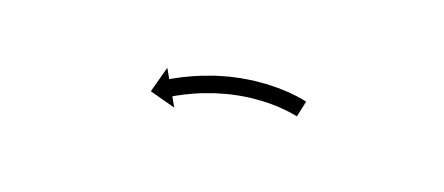

<svg xmlns="http://www.w3.org/2000/svg" viewBox="-23 -317 509 220"><g transform="rotate(15 231.0 -207.5)"><path d="M319.4 -207C319.8 -206.9 320.1 -206.8 320.4 -206.7L326.3 -225.8C326.2 -225.8 326.1 -225.9 325.8 -226C325.8 -226 325.7 -226 325.7 -226C325.7 -226 325.6 -226 325.6 -226C324.2 -226.5 322.7 -226.9 321.2 -227.3C321.2 -227.3 321.2 -227.3 321.1 -227.4C321.1 -227.4 321.1 -227.4 321.1 -227.4C318.6 -228 316.1 -228.6 313.6 -229.2C313.6 -229.2 313.6 -229.2 313.6 -229.2C313.5 -229.2 313.5 -229.2 313.5 -229.2C310.2 -229.9 306.8 -230.5 303.5 -231.1C303.5 -231.1 303.5 -231.1 303.4 -231.1C303.4 -231.1 303.3 -231.1 303.3 -231.1C299.3 -231.7 295.3 -232.2 291.3 -232.6C291.3 -232.6 291.2 -232.6 291.2 -232.6C291.1 -232.6 291.1 -232.6 291.1 -232.6C286.5 -233 282 -233.3 277.5 -233.5C277.5 -233.5 277.4 -233.5 277.4 -233.5C277.3 -233.5 277.3 -233.5 277.3 -233.5C272.4 -233.6 267.5 -233.6 262.7 -233.5C262.7 -233.5 262.6 -233.5 262.6 -233.5C262.5 -233.5 262.4 -233.5 262.4 -233.5C257.4 -233.2 252.4 -232.9 247.4 -232.4C247.4 -232.4 247.3 -232.4 247.3 -232.4C247.2 -232.4 247.1 -232.4 247.1 -232.4C242.1 -231.8 237.1 -231.2 232.1 -230.4C232.1 -230.4 232.1 -230.4 232 -230.3C232 -230.3 231.9 -230.3 231.9 -230.3C227.1 -229.5 222.3 -228.5 217.5 -227.4C217.5 -227.4 217.5 -227.4 217.4 -227.4C217.4 -227.4 217.3 -227.4 217.3 -227.4C212.9 -226.3 208.5 -225.1 204.1 -223.8C204.1 -223.8 204 -223.8 204 -223.8C203.9 -223.8 203.9 -223.8 203.9 -223.8C199.9 -222.6 196 -221.3 192.1 -220C192.1 -220 192.1 -220 192.1 -220C192 -219.9 192 -219.9 192 -219.9C188.7 -218.8 185.4 -217.5 182.2 -216.3C182.2 -216.3 182.2 -216.2 182.1 -216.2C182.1 -216.2 182.1 -216.2 182.1 -216.2C179.6 -215.2 177.1 -214.2 174.6 -213.1C174.6 -213.1 174.6 -213.1 174.6 -213.1C174.6 -213.1 174.6 -213.1 174.6 -213.1C173 -212.4 171.4 -211.7 169.8 -210.9C169.8 -210.9 169.8 -210.9 169.8 -210.9C169.8 -210.9 169.8 -210.9 169.8 -210.9C169.2 -210.7 168.7 -210.4 168.1 -210.1L162.6 -222.1L151.3 -191.3L182.1 -180.1L176.6 -192C177.1 -192.3 177.6 -192.5 178.2 -192.8C178.2 -192.8 178.2 -192.8 178.2 -192.8C178.1 -192.8 178.1 -192.7 178.1 -192.7C179.6 -193.4 181.1 -194.1 182.6 -194.8C182.6 -194.8 182.6 -194.8 182.6 -194.8C182.6 -194.7 182.6 -194.7 182.6 -194.7C184.9 -195.7 187.3 -196.7 189.6 -197.7C189.6 -197.7 189.6 -197.7 189.6 -197.7C189.5 -197.7 189.5 -197.6 189.5 -197.6C192.6 -198.8 195.7 -200 198.8 -201.1C198.8 -201.1 198.7 -201.1 198.7 -201.1C198.7 -201.1 198.6 -201.1 198.6 -201.1C202.3 -202.3 206 -203.5 209.7 -204.7C209.7 -204.7 209.7 -204.7 209.6 -204.6C209.6 -204.6 209.6 -204.6 209.6 -204.6C213.7 -205.8 217.9 -206.9 222.1 -207.9C222.1 -207.9 222.1 -207.9 222 -207.9C222 -207.9 221.9 -207.9 221.9 -207.9C226.4 -208.9 230.9 -209.8 235.5 -210.6C235.5 -210.6 235.4 -210.6 235.4 -210.6C235.3 -210.6 235.3 -210.6 235.3 -210.6C240 -211.4 244.7 -212 249.4 -212.5C249.4 -212.5 249.3 -212.5 249.3 -212.5C249.2 -212.5 249.2 -212.5 249.2 -212.5C253.9 -212.9 258.6 -213.3 263.4 -213.5C263.4 -213.5 263.3 -213.5 263.3 -213.5C263.2 -213.5 263.1 -213.5 263.1 -213.5C267.7 -213.6 272.3 -213.6 276.9 -213.5C276.9 -213.5 276.8 -213.5 276.8 -213.5C276.7 -213.5 276.6 -213.5 276.6 -213.5C280.9 -213.3 285.1 -213.1 289.4 -212.7C289.4 -212.7 289.3 -212.7 289.3 -212.7C289.2 -212.7 289.2 -212.7 289.2 -212.7C292.9 -212.3 296.7 -211.9 300.4 -211.3C300.4 -211.3 300.3 -211.3 300.3 -211.3C300.2 -211.3 300.2 -211.3 300.2 -211.3C303.3 -210.8 306.3 -210.3 309.4 -209.6C309.4 -209.6 309.4 -209.6 309.3 -209.7C309.3 -209.7 309.2 -209.7 309.2 -209.7C311.5 -209.2 313.7 -208.6 316 -208C316 -208 315.9 -208 315.9 -208.1C315.8 -208.1 315.8 -208.1 315.8 -208.1C317.1 -207.7 318.3 -207.4 319.6 -207C319.6 -207 319.6 -207 319.5 -207C319.5 -207 319.4 -207 319.4 -207Z"/></g></svg>

Font: FRB American Cursive Just Arrows Extrabold
Style: Bold Italic
Weight: 800
Italic angle: -25°
Version: Version 2.0;Modular Font Editor K font №1